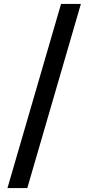

<svg xmlns="http://www.w3.org/2000/svg" viewBox="-20 -834 449 978"><path d="M291 -814H392L119 124H18Z"/></svg>

Font: Mozilla Text BETA Medium
Style: Regular
Weight: 500
Designer: Studio DRAMA
Foundry: Studio DRAMA
Version: Version 0.100